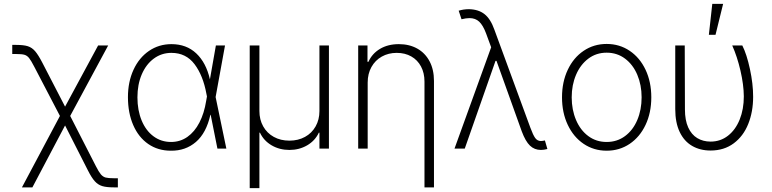

<svg xmlns="http://www.w3.org/2000/svg" viewBox="-20 -764 3968 987"><path d="M288.1 -168 156.2 -420.9Q139.6 -453.1 129.4 -465.8Q119.1 -478.5 105.7 -482.4Q92.3 -486.3 63.5 -486.3H43V-533.2H63.5Q101.6 -533.2 123 -526.4Q144.5 -519.5 160.6 -500.7Q176.8 -481.9 197.3 -442.4L314.5 -215.8L484.4 -530.3H536.1L340.8 -168L472.7 89.8Q487.8 119.6 498.5 132.3Q509.3 145 523.2 148.7Q537.1 152.3 565.4 152.3H585.9V199.2H565.4Q527.3 199.2 505.6 192.6Q483.9 186 467.3 167.7Q450.7 149.4 431.6 111.3L314.5 -119.1L146.5 199.2H92.8Z M637.7 -264.6Q637.7 -343.3 666.3 -405.3Q694.8 -467.3 745.8 -502.2Q796.9 -537.1 861.3 -537.1Q938.5 -537.1 989 -489.5Q1039.6 -441.9 1059.1 -356L1089.8 -530.3H1136.7L1088.4 -265.1L1143.6 0H1097.7L1063 -173.8H1061.5Q1040.5 -80.1 987.1 -34.2Q933.6 11.7 858.4 10.7Q792 10.7 741.9 -23.9Q691.9 -58.6 664.8 -121.1Q637.7 -183.6 637.7 -264.6ZM859.4 -34.2Q906.2 -34.2 943.4 -60.3Q980.5 -86.4 1005.1 -134Q1029.8 -181.6 1040 -246.1L1043.9 -268.1L1041 -282.2Q1023.9 -376 980 -434.1Q936 -492.2 861.3 -492.2Q810.5 -492.2 770.8 -462.9Q731 -433.6 708.7 -381.6Q686.5 -329.6 686.5 -263.7Q686.5 -197.3 708 -145Q729.5 -92.8 768.8 -63.5Q808.1 -34.2 859.4 -34.2Z M1263.7 -530.3H1313.5V-193.4Q1313.5 -148.9 1333 -114.3Q1352.5 -79.6 1387.5 -60.3Q1422.4 -41 1467.8 -41Q1512.7 -41 1547.9 -60.3Q1583 -79.6 1602.5 -114.3Q1622.1 -148.9 1622.1 -193.4V-530.3H1670.9V0H1622.1V-82H1619.1Q1599.6 -40.5 1558.8 -16.8Q1518.1 6.8 1467.8 6.8Q1417 6.8 1376.5 -16.8Q1335.9 -40.5 1316.4 -82H1313.5V203.1H1263.7Z M1870.1 0H1821.3V-530.3H1869.1V-446.3H1874Q1892.6 -488.3 1933.3 -512.7Q1974.1 -537.1 2030.3 -537.1Q2084 -537.1 2124.8 -514.4Q2165.5 -491.7 2188.2 -449Q2210.9 -406.2 2210.9 -347.7V199.2H2162.1V-344.7Q2162.1 -388.7 2144.3 -422.1Q2126.5 -455.6 2094.2 -473.9Q2062 -492.2 2019.5 -492.2Q1976.6 -492.2 1942.6 -473.1Q1908.7 -454.1 1889.4 -419.4Q1870.1 -384.8 1870.1 -339.8Z M2662.1 -88.9 2532.2 -451.2H2527.3L2369.1 0H2316.4L2504.9 -521L2478.5 -592.8Q2462.9 -634.3 2443.4 -652.6Q2423.8 -670.9 2393.6 -670.9Q2376 -670.9 2352.5 -665L2337.9 -709Q2363.3 -716.8 2390.6 -716.8Q2439.9 -715.8 2470.9 -691.2Q2502 -666.5 2521.5 -611.3L2706.1 -108.4Q2720.2 -69.8 2731.4 -54.4Q2742.7 -39.1 2760.7 -39.1Q2765.1 -39.1 2770.5 -40Q2775.9 -41 2781.2 -42L2793.9 2Q2775.9 6.8 2760.7 6.8Q2727.5 6.8 2704.3 -15.4Q2681.2 -37.6 2662.1 -88.9Z M2869.1 -263.7Q2869.1 -342.8 2898.7 -405.3Q2928.2 -467.8 2980.5 -502.9Q3032.7 -538.1 3098.6 -538.1Q3164.6 -538.1 3216.8 -502.9Q3269 -467.8 3298.6 -405.3Q3328.1 -342.8 3328.1 -263.7Q3328.1 -184.6 3298.6 -122.1Q3269 -59.6 3216.8 -24.4Q3164.6 10.7 3098.6 10.7Q3032.7 10.7 2980.5 -24.4Q2928.2 -59.6 2898.7 -122.1Q2869.1 -184.6 2869.1 -263.7ZM3278.3 -263.7Q3278.3 -327.1 3256.1 -379.6Q3233.9 -432.1 3193.1 -462.6Q3152.3 -493.2 3098.6 -493.2Q3044.9 -493.2 3004.2 -462.4Q2963.4 -431.6 2941.2 -379.4Q2918.9 -327.1 2918.9 -263.7Q2918.9 -199.7 2941.2 -147.2Q2963.4 -94.7 3004.2 -64.5Q3044.9 -34.2 3098.6 -34.2Q3152.3 -34.2 3193.1 -64.5Q3233.9 -94.7 3256.1 -147.2Q3278.3 -199.7 3278.3 -263.7Z M3500 -530.3 3501 -201.2Q3501 -146 3517.8 -108.9Q3534.7 -71.8 3564.5 -54Q3594.2 -36.1 3632.8 -36.1Q3683.6 -36.1 3722.4 -66.4Q3761.2 -96.7 3782.5 -149.7Q3803.7 -202.6 3803.7 -268.6Q3803.2 -328.6 3786.4 -401.1Q3769.5 -473.6 3744.1 -530.3H3795.9Q3818.8 -484.9 3835.2 -408.7Q3851.6 -332.5 3851.6 -266.6Q3851.6 -189.5 3826.4 -126.7Q3801.3 -64 3751.7 -27.1Q3702.1 9.8 3632.8 9.8Q3578.6 9.8 3537.6 -14.2Q3496.6 -38.1 3473.9 -85.9Q3451.2 -133.8 3451.2 -203.1V-530.3ZM3641.6 -744.1H3697.3L3658.2 -585H3624Z"/></svg>

Font: Pretendard Std ExtraLight
Style: Regular
Weight: 200
Designer: Base glyphs from Inter by Rasmus Andersson; Hangeul glyphs from Noto Sans CJK(Source Han Sans) by Jang Soo-young and Kan
Foundry: Kil Hyung-jin
Version: Version 1.309